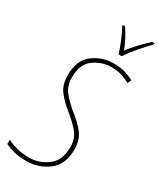

<svg xmlns="http://www.w3.org/2000/svg" viewBox="-240 -1014 912 1098"><g transform="rotate(30 216.0 -465.0)"><path d="M310 -782Q332 -816 369 -859.5Q406 -903 436 -933L437 -940H420Q389 -912 358.5 -879Q328 -846 305 -817Q280 -883 241 -940H227L226 -933Q242 -906 261.5 -859Q281 -812 289 -782ZM343 -185Q343 -250 309 -291.5Q275 -333 225 -371Q181 -408 152.5 -443.5Q124 -479 124 -536Q124 -624 177.5 -661.5Q231 -699 291 -699Q330 -699 359 -690Q388 -681 415 -666L427 -690Q402 -704 369.5 -714Q337 -724 292 -724Q217 -724 157 -679Q97 -634 97 -534Q97 -470 128.5 -430Q160 -390 203 -356Q255 -314 285.5 -277.5Q316 -241 316 -185Q316 -97 261.5 -56Q207 -15 140 -15Q94 -15 58.5 -24.5Q23 -34 -5 -49V-20Q20 -8 54.5 1Q89 10 138 10Q217 10 280 -37.5Q343 -85 343 -185Z"/></g></svg>

Font: Noto Sans Display SemiCondensed Thin
Style: Italic
Weight: 250
Width: 4
Designer: Monotype Design team
Foundry: Monotype Imaging Inc.
Version: 1.000